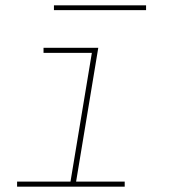

<svg xmlns="http://www.w3.org/2000/svg" viewBox="-20 -699 640 719"><path d="M44 0V-19H244L324 -501H143V-520H348L265 -19H447V0ZM527 -661H182V-679H527Z"/></svg>

Font: Iosevka SS04 Th Ex Obl
Style: Regular
Weight: 100
Width: 7
Italic angle: -9°
Monospace: yes
Designer: Belleve Invis
Foundry: Belleve Invis
Version: Version 19.0.0; ttfautohint (v1.8.4)